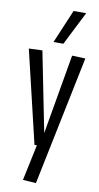

<svg xmlns="http://www.w3.org/2000/svg" viewBox="-108 -836 562 1094"><g transform="rotate(10 173.5 -288.5)"><path d="M108 208 152 0H138L11 -535L89 -538L181 -76L261 -538L338 -535L184 213ZM143 -596 225 -790H298L200 -596Z"/></g></svg>

Font: Georama Condensed
Style: Regular
Weight: 400
Width: 3
Designer: Jean-Baptiste Levee
Foundry: Production Type
Version: Version 1.000